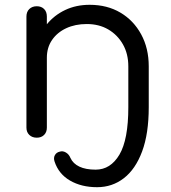

<svg xmlns="http://www.w3.org/2000/svg" viewBox="-20 -573 713 799"><path d="M384 206Q319 206 271.5 178.5Q224 151 207 99Q202 84 208.5 72.5Q215 61 229 58Q241 54 254 61.5Q267 69 273 84Q284 108 310.5 120.5Q337 133 378 133Q440 133 477 70.5Q514 8 514 -127V-297Q514 -349 491.5 -388.5Q469 -428 430.5 -450.5Q392 -473 341 -473Q293 -473 255.5 -455.5Q218 -438 196.5 -406.5Q175 -375 175 -333V-42Q175 -23 163.5 -11.5Q152 0 133 0Q114 0 102 -11.5Q90 -23 90 -42V-504Q90 -524 102 -535.5Q114 -547 133 -547Q152 -547 163.5 -535.5Q175 -524 175 -504V-472Q206 -510 251.5 -531.5Q297 -553 353 -553Q426 -553 481 -520.5Q536 -488 567.5 -430Q599 -372 599 -297V-127Q599 -17 571.5 57Q544 131 495.5 168.5Q447 206 384 206Z"/></svg>

Font: Comfortaa Medium
Style: Regular
Weight: 500
Designer: Johan Aakerlund
Foundry: Johan Aakerlund
Version: Version 3.104; ttfautohint (v1.8.1.43-b0c9)